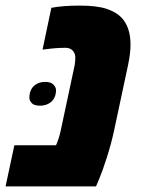

<svg xmlns="http://www.w3.org/2000/svg" viewBox="-53 -662 515 682"><path d="M129.4 -634.3Q170.4 -642.1 230.5 -642.1Q290.5 -642.1 324.7 -630.9Q358.9 -619.6 377.4 -600.6Q410.6 -566.9 410.6 -503.4Q410.6 -472.2 401.9 -431.2L352.1 -197.8Q342.3 -151.9 326.4 -102.3Q310.5 -52.7 299.3 -26.4L288.1 0H-33.2L-2 -146H146Q156.7 -169.9 162.6 -197.8L212.4 -431.2Q214.8 -446.3 214.4 -459.7Q213.9 -473.1 204.8 -482.7Q195.8 -492.2 180.2 -492.2Q147 -492.2 111.3 -487.3L98.1 -485.8ZM71.3 -359.9Q85.9 -371.1 107.2 -371.1Q128.4 -371.1 137.2 -361.1Q146 -351.1 146 -342.3Q146 -313.5 126 -297.9Q110.8 -286.6 89.4 -286.6Q67.9 -286.6 59.6 -295.9Q51.3 -305.2 51.3 -314Q51.3 -344.7 71.3 -359.9Z"/></svg>

Font: Open Sans Hebrew Extra Bold
Style: Italic
Weight: 800
Italic angle: -12°
Foundry: Ascender Corporation, Yanek Iontef
Version: Version 2.001;PS 002.001;hotconv 1.0.70;makeotf.lib2.5.58329